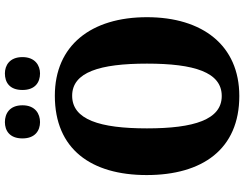

<svg xmlns="http://www.w3.org/2000/svg" viewBox="-124 -840 974 765"><g transform="rotate(-90 362.5 -457.0)"><path d="M453 -784C484 -784 518 -803 518 -854C518 -906 484 -924 453 -924C418 -924 387 -906 387 -854C387 -803 418 -784 453 -784ZM259 -784C292 -784 326 -803 326 -854C326 -906 292 -924 259 -924C226 -924 194 -906 194 -854C194 -803 226 -784 259 -784ZM363 10C565 10 677 -137 677 -358C677 -580 565 -725 364 -725C151 -725 48 -580 48 -359C48 -137 151 10 363 10ZM363 -60C269 -60 234 -170 234 -358C234 -546 269 -656 364 -656C458 -656 492 -546 492 -358C492 -170 458 -60 363 -60Z"/></g></svg>

Font: Noto Serif Khmer Condensed Black
Style: Regular
Weight: 900
Width: 3
Designer: Danh Hong and the Monotype Design Team
Foundry: Monotype Imaging Inc.
Version: Version 2.004